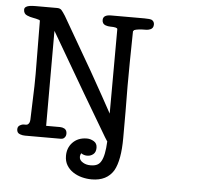

<svg xmlns="http://www.w3.org/2000/svg" viewBox="-55 -674 967 910"><g transform="rotate(5 429.0 -218.5)"><path d="M354 60Q349 68 349 77Q349 94 367 104Q382 113 402 113Q422 113 434 107Q446 101 453 88Q469 61 472 -7Q472 -7 470.5 -8.5Q469 -10 460 -25Q369 -177 177 -507Q177 -290 177 -55H243Q254 -55 264 -50Q276 -43 276 -27Q276 -16 271 -10Q265 0 251 0H81Q69 0 58 -4Q42 -9 42 -27Q42 -41 54 -47Q63 -52 69.5 -52Q76 -52 80.5 -52Q85 -52 89 -54Q99 -60 100 -77Q101 -127 103.5 -182Q106 -237 106 -295.5Q106 -354 105 -421Q104 -488 104 -547Q104 -552 98 -553Q86 -557 71 -559.5Q56 -562 42 -568Q25 -575 25 -595Q25 -604 34 -609Q45 -616 77 -616H180Q194 -616 201 -608.5Q208 -601 220 -582Q306 -433 320 -409Q334 -385 364 -333Q438 -202 472 -139Q473 -338 473 -541Q473 -550 438 -550Q428 -550 416 -554Q400 -560 400 -578Q400 -603 438 -603H597Q623 -603 632 -599Q644 -592 644 -578Q644 -560 629 -554Q618 -550 611 -550Q568 -550 552 -543Q550 -535 548 -540Q545 -378 545 -275Q545 -216 546 -156Q546 -96 546 -30Q546 76 518 126Q486 179 414 179Q390 179 367 173Q344 167 325 154.5Q306 142 294.5 123Q283 104 283 78Q283 41 306 16Q332 -12 375 -12Q392 -12 408 -2.5Q424 7 424 28Q424 49 411.5 59Q399 69 383 69Q367 69 354 60ZM432 -64ZM547 -474Z"/></g></svg>

Font: Scratch Savers
Style: Book
Weight: 400
Designer: Pablo Impallari, Rodrigo Fuenzalida, Brenda Gallo
Foundry: Pablo Impallari, Rodrigo Fuenzalida, Brenda Gallo
Version: Version 4.0b1